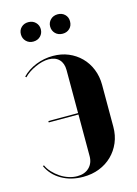

<svg xmlns="http://www.w3.org/2000/svg" viewBox="-106 -725 565 793"><g transform="rotate(-15 176.5 -328.0)"><path d="M323 -158Q323 -121 310 -90.5Q297 -60 274 -37.5Q251 -15 219.5 -2.5Q188 10 150 10Q98 10 58 -13Q18 -36 0 -76L5 -78Q12 -62 25.5 -47.5Q39 -33 55.5 -22Q72 -11 90.5 -5Q109 1 127 1Q159 1 178 -17.5Q197 -36 197 -66V-244H70V-250H197V-434Q197 -463 181 -479.5Q165 -496 136 -496Q110 -496 79 -482Q48 -468 29 -448L25 -452Q49 -477 84 -491Q119 -505 157 -505Q193 -505 223 -492.5Q253 -480 275.5 -457.5Q298 -435 310.5 -404Q323 -373 323 -337ZM53 -625Q53 -643 65 -654.5Q77 -666 95 -666Q114 -666 126 -654Q138 -642 138 -625Q138 -607 126 -595Q114 -583 95 -583Q77 -583 65 -595Q53 -607 53 -625ZM178 -625Q178 -642 190 -654Q202 -666 221 -666Q239 -666 251 -654.5Q263 -643 263 -625Q263 -606 251 -594.5Q239 -583 221 -583Q202 -583 190 -595Q178 -607 178 -625Z"/></g></svg>

Font: Moniqa Black Display
Style: Regular
Weight: 900
Designer: Rajesh Rajput
Foundry: Rajesh Rajput
Version: Version 1.000